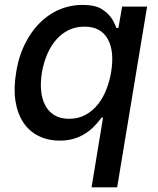

<svg xmlns="http://www.w3.org/2000/svg" viewBox="-20 -573 657 797"><path d="M46.9 -271.7Q54 -316.8 67.6 -353.7Q81.3 -390.6 101.6 -422.9Q121.4 -454.5 146 -478.7Q170.5 -502.8 198.7 -519.4Q226.9 -535.9 258 -544.2Q289.1 -552.6 322.1 -552.6Q374.3 -552.6 401.3 -535.9Q413.4 -528.4 422.8 -520.1Q432.2 -511.7 439.5 -502.1Q446.7 -492.5 452.4 -481.4Q458.1 -470.2 463.1 -457H471.6L486.9 -545.5H590.6L466.3 204.5H360.1L407.7 -84.9H401.6Q385.3 -62.5 367 -44.7Q348.7 -27 327.6 -14.7Q306.5 -2.5 282 4.1Q257.5 10.7 228.3 10.7Q178.6 10.7 139.9 -8.7Q101.2 -28.1 76.9 -64.5Q52.6 -100.9 44.2 -153.2Q35.9 -205.6 46.9 -271.7ZM266.3 -79.9Q306.1 -79.9 336.3 -96.9Q366.5 -114 387.8 -141.5Q409.1 -169 422.2 -203.5Q435.4 -237.9 441.1 -272.7Q455.6 -359.7 427.6 -410.5Q399.1 -462.4 330.3 -462.4Q294 -462.4 264.7 -448Q235.4 -433.6 213.2 -408.2Q191.1 -382.8 176.1 -348Q161.2 -313.2 154.1 -272.7Q147.4 -231.9 150.7 -196.6Q154.1 -161.2 168 -135.3Q181.8 -109.4 206.3 -94.6Q230.8 -79.9 266.3 -79.9Z"/></svg>

Font: Inter P Medium
Style: Italic
Weight: 500
Italic angle: 9.39999°
Designer: Rasmus Andersson
Foundry: rsms
Version: Version 3.018;git-588b23468